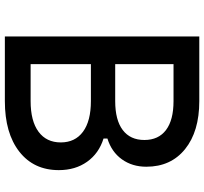

<svg xmlns="http://www.w3.org/2000/svg" viewBox="-45 -795 840 790"><g transform="rotate(90 375.0 -400.0)"><path d="M130 -800H396Q521 -800 593.5 -741.5Q666 -683 666 -582Q666 -524 635.5 -481.5Q605 -439 550 -422V-406Q611 -387 645.5 -338.5Q680 -290 680 -222Q680 -119 604 -59.5Q528 0 396 0H130ZM566 -230Q566 -289 522 -321.5Q478 -354 396 -354H244V-106H396Q478 -106 522 -138.5Q566 -171 566 -230ZM556 -574Q556 -632 515 -663Q474 -694 396 -694H244V-454H396Q474 -454 515 -485Q556 -516 556 -574Z"/></g></svg>

Font: Martian Mono sWd Rg
Style: Regular
Weight: 400
Width: 6
Monospace: yes
Designer: Roman Shamin
Foundry: Evil Martians
Version: Version 1.000